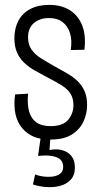

<svg xmlns="http://www.w3.org/2000/svg" viewBox="-20 -560 415 787"><path d="M187 12Q139 12 108.5 -4.5Q78 -21 61.5 -47.5Q45 -74 41 -107Q37 -140 42 -173L95 -176Q91 -132 99.5 -102.5Q108 -73 129.5 -58Q151 -43 187 -43Q238 -43 259.5 -69Q281 -95 281 -129Q281 -157 269 -176Q257 -195 233 -210Q209 -225 174 -243Q147 -257 122.5 -271Q98 -285 79 -303Q60 -321 49.5 -345.5Q39 -370 39 -403Q39 -444 55.5 -475Q72 -506 104 -523Q136 -540 182 -540Q232 -540 266.5 -518Q301 -496 317 -455.5Q333 -415 326 -356L270 -355Q276 -395 267 -424Q258 -453 236.5 -469.5Q215 -486 181 -486Q143 -486 119 -465.5Q95 -445 95 -407Q95 -377 109.5 -356.5Q124 -336 149 -320.5Q174 -305 204 -288Q231 -273 255.5 -259Q280 -245 298.5 -227Q317 -209 327 -185.5Q337 -162 337 -129Q337 -93 321.5 -60.5Q306 -28 273.5 -8Q241 12 187 12ZM115 196 124 155Q135 160 154.5 163Q174 166 193.5 164Q213 162 226 152.5Q239 143 239 124Q239 113 234.5 103.5Q230 94 218 87.5Q206 81 186.5 78.5Q167 76 136 79L150 -20H188L183 55Q213 49 236.5 56Q260 63 273.5 80.5Q287 98 287 127Q287 159 269 177.5Q251 196 224 202.5Q197 209 167.5 206.5Q138 204 115 196Z"/></svg>

Font: Bricolage Grotesque Condensed ExtraLight
Style: Regular
Weight: 250
Width: 3
Designer: Mathieu Triay
Foundry: Atelier Triay
Version: Version 1.000;gftools[0.9.30]